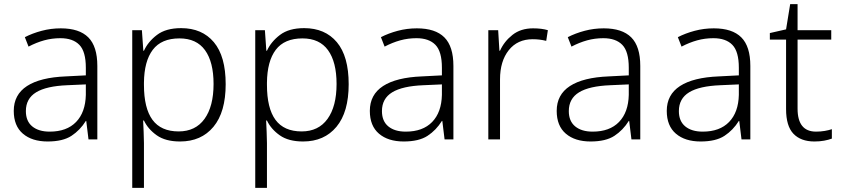

<svg xmlns="http://www.w3.org/2000/svg" viewBox="-20 -679 4096 935"><path d="M276 -541Q366 -541 410 -497Q454 -453 454 -358V0H411L400 -90H398Q370 -45 328 -17.5Q286 10 212 10Q136 10 91.5 -28Q47 -66 47 -139Q47 -218 111.5 -260Q176 -302 301 -307L398 -312V-349Q398 -428 366.5 -460.5Q335 -493 274 -493Q233 -493 195 -482.5Q157 -472 119 -452L101 -498Q138 -517 183 -529Q228 -541 276 -541ZM398 -268 308 -264Q206 -260 156 -229.5Q106 -199 106 -138Q106 -89 137 -63.5Q168 -38 222 -38Q305 -38 350.5 -85Q396 -132 398 -217Z M862 -542Q964 -542 1021.5 -473.5Q1079 -405 1079 -269Q1079 -133 1019.5 -61.5Q960 10 857 10Q786 10 743.5 -20Q701 -50 681 -92H677Q678 -66 679.5 -37Q681 -8 681 18V236H624V-532H671L678 -432H681Q701 -476 744.5 -509Q788 -542 862 -542ZM854 -492Q766 -492 724 -436.5Q682 -381 681 -276V-266Q681 -152 722.5 -95.5Q764 -39 850 -39Q932 -39 976 -100Q1020 -161 1020 -270Q1020 -377 978.5 -434.5Q937 -492 854 -492Z M1461 -542Q1563 -542 1620.5 -473.5Q1678 -405 1678 -269Q1678 -133 1618.5 -61.5Q1559 10 1456 10Q1385 10 1342.5 -20Q1300 -50 1280 -92H1276Q1277 -66 1278.5 -37Q1280 -8 1280 18V236H1223V-532H1270L1277 -432H1280Q1300 -476 1343.5 -509Q1387 -542 1461 -542ZM1453 -492Q1365 -492 1323 -436.5Q1281 -381 1280 -276V-266Q1280 -152 1321.5 -95.5Q1363 -39 1449 -39Q1531 -39 1575 -100Q1619 -161 1619 -270Q1619 -377 1577.5 -434.5Q1536 -492 1453 -492Z M2010 -541Q2100 -541 2144 -497Q2188 -453 2188 -358V0H2145L2134 -90H2132Q2104 -45 2062 -17.5Q2020 10 1946 10Q1870 10 1825.5 -28Q1781 -66 1781 -139Q1781 -218 1845.5 -260Q1910 -302 2035 -307L2132 -312V-349Q2132 -428 2100.5 -460.5Q2069 -493 2008 -493Q1967 -493 1929 -482.5Q1891 -472 1853 -452L1835 -498Q1872 -517 1917 -529Q1962 -541 2010 -541ZM2132 -268 2042 -264Q1940 -260 1890 -229.5Q1840 -199 1840 -138Q1840 -89 1871 -63.5Q1902 -38 1956 -38Q2039 -38 2084.5 -85Q2130 -132 2132 -217Z M2576 -541Q2618 -541 2648 -532L2640 -480Q2624 -484 2608 -486Q2592 -488 2574 -488Q2500 -488 2457.5 -434.5Q2415 -381 2415 -292V0H2358V-532H2406L2412 -432H2415Q2435 -477 2475.5 -509Q2516 -541 2576 -541Z M2920 -541Q3010 -541 3054 -497Q3098 -453 3098 -358V0H3055L3044 -90H3042Q3014 -45 2972 -17.5Q2930 10 2856 10Q2780 10 2735.5 -28Q2691 -66 2691 -139Q2691 -218 2755.5 -260Q2820 -302 2945 -307L3042 -312V-349Q3042 -428 3010.5 -460.5Q2979 -493 2918 -493Q2877 -493 2839 -482.5Q2801 -472 2763 -452L2745 -498Q2782 -517 2827 -529Q2872 -541 2920 -541ZM3042 -268 2952 -264Q2850 -260 2800 -229.5Q2750 -199 2750 -138Q2750 -89 2781 -63.5Q2812 -38 2866 -38Q2949 -38 2994.5 -85Q3040 -132 3042 -217Z M3456 -541Q3546 -541 3590 -497Q3634 -453 3634 -358V0H3591L3580 -90H3578Q3550 -45 3508 -17.5Q3466 10 3392 10Q3316 10 3271.5 -28Q3227 -66 3227 -139Q3227 -218 3291.5 -260Q3356 -302 3481 -307L3578 -312V-349Q3578 -428 3546.5 -460.5Q3515 -493 3454 -493Q3413 -493 3375 -482.5Q3337 -472 3299 -452L3281 -498Q3318 -517 3363 -529Q3408 -541 3456 -541ZM3578 -268 3488 -264Q3386 -260 3336 -229.5Q3286 -199 3286 -138Q3286 -89 3317 -63.5Q3348 -38 3402 -38Q3485 -38 3530.5 -85Q3576 -132 3578 -217Z M3954 -38Q3976 -38 3996.5 -41.5Q4017 -45 4031 -50V-4Q4015 2 3993.5 6Q3972 10 3946 10Q3880 10 3844 -27.5Q3808 -65 3808 -148V-486H3729V-518L3808 -536L3828 -659H3864V-532H4028V-486H3864V-150Q3864 -38 3954 -38Z"/></svg>

Font: BC Sans Light
Style: Regular
Weight: 300
Designer: Monotype Design Team
Foundry: Monotype Imaging Inc.
Version: Version 2.000;GOOG;noto-source:20170915:90ef993387c0